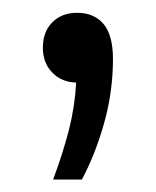

<svg xmlns="http://www.w3.org/2000/svg" viewBox="-20 -123 244 300"><path d="M63 157.5Q78.5 116 87.8 79.5Q97 43 99 6Q76.5 5.5 61.8 -9.5Q47 -24.5 47 -48.5Q47 -73.5 61.8 -88.2Q76.5 -103 100.5 -103Q127 -103 141.8 -85.5Q156.5 -68 156.5 -31Q156.5 20 142.8 69Q129 118 108 157.5Z"/></svg>

Font: Encode Sans Cnd
Style: Regular
Weight: 400
Width: 3
Designer: Multiple Designers
Foundry: Impallari Type
Version: Version 3.002; ttfautohint (v1.8.3) -l 8 -r 50 -G 200 -x 14 